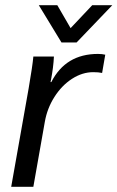

<svg xmlns="http://www.w3.org/2000/svg" viewBox="-20 -717 451 737"><path d="M90 -378Q105 -465 108 -500H187Q185 -459 176 -412L174 -402H177Q232 -510 356 -510Q372 -510 384 -507L372 -437Q358 -440 338 -440Q296 -440 256.5 -414.5Q217 -389 189 -345Q161 -301 152 -249L108 0H23ZM129 -697H200L251 -609L334 -697H411L274 -554H216Z"/></svg>

Font: Sarabun
Style: Italic
Weight: 400
Italic angle: -10°
Designer: Suppakit Chalermlarp | Katatrad Co.,Ltd.
Foundry: Cadson Demak Co.,Ltd.
Version: Version 1.000; ttfautohint (v1.6)